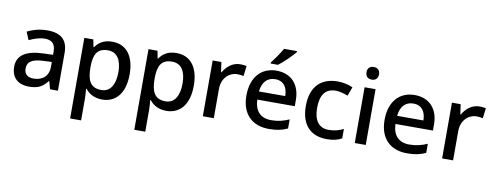

<svg xmlns="http://www.w3.org/2000/svg" viewBox="-76 -1176 4699 1827"><g transform="rotate(10 2273.5 -263.0)"><path d="M297 -548C221 -548 153 -528 103 -502L135 -425C181 -446 232 -466 286 -466C351 -466 389 -438 389 -356V-328L298 -325C127 -320 44 -262 44 -153C44 -41 116 10 213 10C303 10 346 -16 393 -75H397L418 0H494V-365C494 -490 428 -548 297 -548ZM316 -256 389 -259V-212C389 -118 326 -73 244 -73C191 -73 154 -98 154 -154C154 -217 194 -252 316 -256Z M924 -549C838 -549 791 -512 760 -467H755L741 -539H654V240H760V23C760 -4 756 -42 754 -65H760C790 -26 840 10 922 10C1052 10 1139 -87 1139 -271C1139 -455 1054 -549 924 -549ZM897 -461C987 -461 1030 -389 1030 -272C1030 -156 987 -78 899 -78C793 -78 760 -147 760 -271V-287C762 -404 798 -461 897 -461Z M1544 -549C1458 -549 1411 -512 1380 -467H1375L1361 -539H1274V240H1380V23C1380 -4 1376 -42 1374 -65H1380C1410 -26 1460 10 1542 10C1672 10 1759 -87 1759 -271C1759 -455 1674 -549 1544 -549ZM1517 -461C1607 -461 1650 -389 1650 -272C1650 -156 1607 -78 1519 -78C1413 -78 1380 -147 1380 -271V-287C1382 -404 1418 -461 1517 -461Z M2159 -549C2086 -549 2030 -501 1997 -443H1992L1978 -539H1894V0H2000V-283C2000 -390 2073 -451 2149 -451C2171 -451 2192 -448 2209 -444L2221 -543C2204 -547 2179 -549 2159 -549Z M2669 -756V-766H2544C2519 -721 2473 -655 2443 -618V-606H2513C2562 -642 2640 -719 2669 -756ZM2511 -549C2365 -549 2268 -446 2268 -266C2268 -83 2376 10 2532 10C2609 10 2659 -1 2713 -26V-114C2656 -89 2607 -76 2539 -76C2437 -76 2380 -137 2377 -246H2739V-305C2739 -455 2652 -549 2511 -549ZM2512 -467C2594 -467 2632 -409 2633 -325H2379C2388 -415 2435 -467 2512 -467Z M3092 10C3156 10 3199 -2 3237 -23V-114C3198 -94 3152 -80 3094 -80C3001 -80 2951 -145 2951 -268C2951 -394 3000 -459 3098 -459C3136 -459 3181 -446 3216 -432L3248 -518C3212 -536 3156 -549 3100 -549C2952 -549 2842 -465 2842 -267C2842 -75 2945 10 3092 10Z M3416 -744C3382 -744 3355 -727 3355 -683C3355 -640 3382 -622 3416 -622C3448 -622 3476 -640 3476 -683C3476 -727 3448 -744 3416 -744ZM3468 -539H3362V0H3468Z M3846 -549C3700 -549 3603 -446 3603 -266C3603 -83 3711 10 3867 10C3944 10 3994 -1 4048 -26V-114C3991 -89 3942 -76 3874 -76C3772 -76 3715 -137 3712 -246H4074V-305C4074 -455 3987 -549 3846 -549ZM3847 -467C3929 -467 3967 -409 3968 -325H3714C3723 -415 3770 -467 3847 -467Z M4471 -549C4398 -549 4342 -501 4309 -443H4304L4290 -539H4206V0H4312V-283C4312 -390 4385 -451 4461 -451C4483 -451 4504 -448 4521 -444L4533 -543C4516 -547 4491 -549 4471 -549Z"/></g></svg>

Font: Noto Sans Canadian Aboriginal Medium
Style: Regular
Weight: 500
Designer: Monotype Design Team, Typotheque's Kevin King
Foundry: Monotype Imaging Inc.
Version: Version 2.004